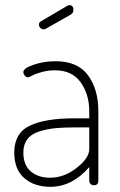

<svg xmlns="http://www.w3.org/2000/svg" viewBox="-20 -714 463 740"><path d="M194 -478Q280 -478 319.5 -423.5Q359 -369 359 -286V-18Q359 0 342 0Q334 0 329 -5Q324 -10 324 -18V-70Q258 6 174 6Q112 6 73.5 -27.5Q35 -61 35 -126Q35 -201 94.5 -229.5Q154 -258 268 -258H324V-286Q324 -350 291 -396.5Q258 -443 192 -443Q165 -443 141.5 -436.5Q118 -430 105 -423Q92 -416 88 -416Q80 -416 75 -423Q70 -430 70 -436Q70 -451 109.5 -464.5Q149 -478 194 -478ZM324 -139V-223H269Q224 -223 193.5 -220Q163 -217 132 -207.5Q101 -198 85.5 -177.5Q70 -157 70 -126Q70 -78 98.5 -53.5Q127 -29 173 -29Q227 -29 275.5 -67Q324 -105 324 -139ZM253 -658 158 -604Q154 -601 149 -601Q141 -601 135.5 -606.5Q130 -612 130 -619Q130 -628 138 -632L240 -692Q244 -694 247 -694Q263 -694 263 -676Q263 -664 253 -658Z"/></svg>

Font: Dosis
Style: ExtraLight
Weight: 250
Designer: Edgar Tolentino, Pablo Impallari, Igino Marini
Foundry: Edgar Tolentino, Pablo Impallari, Igino Marini
Version: Version 1.007